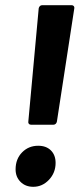

<svg xmlns="http://www.w3.org/2000/svg" viewBox="-20 -720 306 739"><path d="M142 -700H256Q261 -700 264 -696.5Q267 -693 266 -688L199 -252Q198 -247 194.5 -243.5Q191 -240 186 -240H99Q94 -240 91 -243.5Q88 -247 89 -252L129 -688Q130 -693 133.5 -696.5Q137 -700 142 -700ZM40 -68Q40 -108 65 -133.5Q90 -159 127 -159Q158 -159 176 -141Q194 -123 194 -93Q194 -55 168.5 -28Q143 -1 108 -1Q78 -1 59 -20Q40 -39 40 -68Z"/></svg>

Font: Barlow
Style: Bold Italic
Weight: 700
Italic angle: -7°
Designer: Jeremy Tribby
Foundry: Tribby Type
Version: Version 1.422